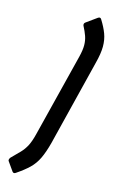

<svg xmlns="http://www.w3.org/2000/svg" viewBox="-204 -763 593 972"><g transform="rotate(20 92.5 -277.0)"><path d="M5 163 -33 118Q-35 114 -34 109.5Q-33 105 -30 100Q-7 73 9.5 52.5Q26 32 36 7.5Q46 -17 52 -55L123 -500Q129 -538 126.5 -563Q124 -588 114.5 -609Q105 -630 89 -655Q87 -659 87.5 -664Q88 -669 93 -673L144 -717Q155 -726 162 -716Q187 -683 201 -653.5Q215 -624 218 -588Q221 -552 212 -499L140 -42Q131 11 118 45.5Q105 80 82.5 106Q60 132 23 162Q13 171 5 163Z"/></g></svg>

Font: Sofia Sans Extra Condensed
Style: Bold Italic
Weight: 700
Italic angle: -9°
Designer: Botio Nikoltchev, Ani Petrova
Foundry: lettersoup
Version: Version 4.101